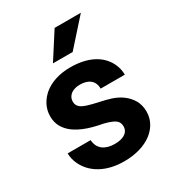

<svg xmlns="http://www.w3.org/2000/svg" viewBox="-183 -855 880 970"><g transform="rotate(-30 257.0 -370.0)"><path d="M258 -90C203 -90 164 -115 161 -168H27C27 -147 32 -125 42 -104C75 -34 151 10 255 10C323 10 378 -7 417 -36C450 -61 478 -99 478 -152C478 -178 472 -200 462 -218C440 -256 404 -282 358 -297C322 -309 268 -317 232 -329C207 -337 180 -349 180 -380C180 -418 212 -438 254 -438C304 -438 335 -414 335 -368H476C476 -393 470 -415 460 -436C427 -502 355 -538 255 -538C189 -538 136 -519 100 -489C70 -463 44 -425 44 -374C44 -351 49 -331 58 -314C89 -257 158 -229 232 -213C254 -209 272 -205 286 -200C314 -190 340 -180 340 -146C340 -106 303 -90 258 -90ZM287 -750 190 -599H305L440 -750Z"/></g></svg>

Font: Asimov
Style: Regular
Weight: 500
Designer: Google
Version: Version 2.000980; 2014